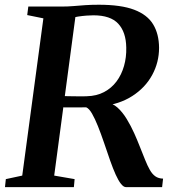

<svg xmlns="http://www.w3.org/2000/svg" viewBox="-26 -770 720 790"><path d="M-5.5 0 -2 -33 65.5 -47.5 152.5 -694.5 86 -708 90.5 -743H226Q253 -743 276.5 -745Q300 -747 324.8 -748.8Q349.5 -750.5 380.5 -750.5Q472 -750.5 526 -730Q580 -709.5 604 -670Q628 -630.5 628.5 -573.5Q628.5 -513.5 600.2 -461.5Q572 -409.5 518.5 -375Q465 -340.5 390 -332.5L412.5 -346Q436 -346.5 457 -327.8Q478 -309 495.5 -280.2Q513 -251.5 526.2 -221.8Q539.5 -192 548 -170Q561 -137.5 571 -112.5Q581 -87.5 590.8 -70.5Q600.5 -53.5 613.2 -44.5Q626 -35.5 645 -35L641 0H492.5Q482.5 0 471.8 -13.5Q461 -27 450 -51.5Q439 -76 427.5 -108.5Q414.5 -146 402 -182.8Q389.5 -219.5 377 -250.8Q364.5 -282 352.5 -302.8Q340.5 -323.5 328.5 -328.5Q323.5 -328.5 310.5 -328.2Q297.5 -328 281.2 -328Q265 -328 249.5 -328Q234 -328 224 -328.5L230 -375Q239 -374.5 253.5 -374.2Q268 -374 283.8 -373.8Q299.5 -373.5 312.5 -373.5Q325.5 -373.5 331 -374Q371.5 -375 402.2 -391.2Q433 -407.5 453.5 -435Q474 -462.5 484.2 -498.2Q494.5 -534 493.5 -574.5Q492.5 -638 460.5 -672.5Q428.5 -707 358.5 -707Q347.5 -707 330 -705.8Q312.5 -704.5 295 -701.8Q277.5 -699 267 -695L287.5 -725L197 -47.5L281 -33L278 0Z"/></svg>

Font: Merriweather 72pt SemiBold
Style: Italic
Weight: 600
Italic angle: -7.8°
Version: Version 2.101